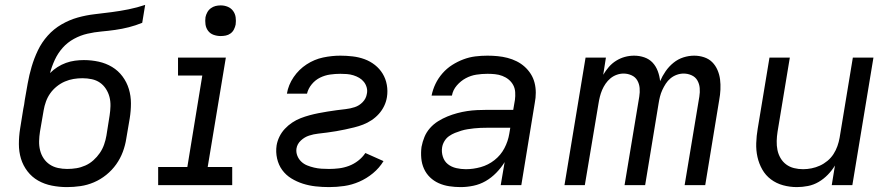

<svg xmlns="http://www.w3.org/2000/svg" viewBox="-20 -755 3640 783"><path d="M253 8Q222 8 191.5 2Q161 -4 135.5 -18.5Q110 -33 92 -56.5Q74 -80 65.5 -108Q57 -136 57 -167.5Q57 -199 62 -230L75 -311Q77 -320 78.5 -329Q80 -338 81 -347Q87 -381 93 -415Q99 -449 109 -483Q119 -517 134.5 -549.5Q150 -582 174.5 -609.5Q199 -637 231 -655.5Q263 -674 297 -683.5Q331 -693 365.5 -697Q400 -701 435 -705.5Q470 -710 504.5 -717Q539 -724 572 -735L560 -662Q533 -651 505.5 -644Q478 -637 449.5 -633Q421 -629 393 -626.5Q365 -624 336.5 -617.5Q308 -611 281.5 -596.5Q255 -582 235.5 -560Q216 -538 203.5 -511Q191 -484 184 -457Q198 -471 214.5 -481.5Q231 -492 249 -498.5Q267 -505 285.5 -507.5Q304 -510 322 -510Q353 -510 382.5 -503.5Q412 -497 437 -482Q462 -467 479.5 -443.5Q497 -420 505.5 -392Q514 -364 514 -333.5Q514 -303 509 -272L495 -190Q491 -163 481 -136Q471 -109 454 -85Q437 -61 413.5 -42Q390 -23 363 -11.5Q336 0 308 4Q280 8 253 8ZM254 -66Q273 -66 291.5 -69Q310 -72 328 -80Q346 -88 361 -101.5Q376 -115 387 -131Q398 -147 404.5 -165.5Q411 -184 414 -202L427 -284Q430 -303 430.5 -322.5Q431 -342 426.5 -359.5Q422 -377 412 -392.5Q402 -408 387.5 -418Q373 -428 354.5 -432Q336 -436 316 -436Q298 -436 280 -433Q262 -430 244.5 -422.5Q227 -415 211.5 -402.5Q196 -390 185 -374.5Q174 -359 167.5 -341Q161 -323 158 -305L143 -218Q140 -199 139.5 -179.5Q139 -160 143.5 -142Q148 -124 158 -109Q168 -94 183 -84Q198 -74 216.5 -70Q235 -66 254 -66Z M625 0V-74H744L805 -447H706V-520H901L827 -74H927V0ZM880 -608Q865 -608 851 -613Q837 -618 828.5 -629.5Q820 -641 818 -655.5Q816 -670 818 -685Q820 -695 825.5 -705Q831 -715 840 -721.5Q849 -728 859 -730.5Q869 -733 880 -733Q895 -733 908.5 -727.5Q922 -722 930.5 -710.5Q939 -699 941 -684.5Q943 -670 941 -655Q939 -645 934 -635Q929 -625 920 -618.5Q911 -612 900.5 -610Q890 -608 880 -608Z M1322 8Q1294 8 1267 5Q1240 2 1215 -6Q1190 -14 1168 -27.5Q1146 -41 1131 -61.5Q1116 -82 1110 -108.5Q1104 -135 1108 -162Q1111 -180 1119.5 -197.5Q1128 -215 1141.5 -229.5Q1155 -244 1171.5 -255Q1188 -266 1206 -273Q1224 -280 1242.5 -285Q1261 -290 1279 -293.5Q1297 -297 1315.5 -300Q1334 -303 1352.5 -305.5Q1371 -308 1389.5 -310Q1408 -312 1426.5 -318Q1445 -324 1459 -338.5Q1473 -353 1476 -372Q1479 -385 1475.5 -398Q1472 -411 1464 -421Q1456 -431 1445 -437.5Q1434 -444 1421 -448Q1408 -452 1394.5 -453Q1381 -454 1368 -454Q1347 -454 1326 -451Q1305 -448 1285.5 -438.5Q1266 -429 1251.5 -411.5Q1237 -394 1232 -373H1150Q1156 -409 1177.5 -440.5Q1199 -472 1230.5 -492.5Q1262 -513 1297.5 -520.5Q1333 -528 1368 -528Q1393 -528 1418.5 -525Q1444 -522 1467 -513.5Q1490 -505 1509 -490Q1528 -475 1540.5 -454.5Q1553 -434 1557.5 -409Q1562 -384 1558 -359Q1555 -340 1546.5 -322.5Q1538 -305 1525 -290.5Q1512 -276 1495.5 -265Q1479 -254 1461 -247Q1443 -240 1424.5 -235.5Q1406 -231 1387.5 -227Q1369 -223 1351 -220Q1333 -217 1314.5 -214.5Q1296 -212 1277.5 -210Q1259 -208 1240.5 -202Q1222 -196 1207 -182Q1192 -168 1189 -149Q1187 -134 1192.5 -120Q1198 -106 1208.5 -96Q1219 -86 1232.5 -80.5Q1246 -75 1261 -71.5Q1276 -68 1291 -67Q1306 -66 1322 -66Q1342 -66 1362.5 -68.5Q1383 -71 1403 -78.5Q1423 -86 1440.5 -99.5Q1458 -113 1470 -131L1544 -98Q1527 -70 1501 -48.5Q1475 -27 1445 -14Q1415 -1 1384 3.5Q1353 8 1322 8Z M1858 8Q1835 8 1812 4.5Q1789 1 1769 -8Q1749 -17 1733.5 -32Q1718 -47 1709 -67Q1700 -87 1698 -110Q1696 -133 1699 -156Q1703 -177 1711 -196.5Q1719 -216 1733.5 -232.5Q1748 -249 1766.5 -260.5Q1785 -272 1804.5 -280Q1824 -288 1844.5 -293.5Q1865 -299 1885 -302Q1905 -305 1925.5 -306Q1946 -307 1966 -307H2073L2080 -348Q2082 -363 2081 -379Q2080 -395 2073 -408Q2066 -421 2054.5 -430.5Q2043 -440 2028.5 -445.5Q2014 -451 1998.5 -452.5Q1983 -454 1968 -454Q1945 -454 1922.5 -450.5Q1900 -447 1879.5 -436Q1859 -425 1843 -406.5Q1827 -388 1823 -365H1740Q1745 -390 1756 -413Q1767 -436 1784.5 -456Q1802 -476 1824 -490Q1846 -504 1870 -513Q1894 -522 1918.5 -525Q1943 -528 1968 -528Q1989 -528 2009.5 -526Q2030 -524 2049.5 -519Q2069 -514 2087 -505Q2105 -496 2119.5 -483Q2134 -470 2144.5 -453.5Q2155 -437 2160 -417.5Q2165 -398 2165 -377Q2165 -356 2161 -336L2106 0H2022L2038 -94Q2024 -71 2004 -50.5Q1984 -30 1960.5 -16.5Q1937 -3 1910.5 2.5Q1884 8 1859 8ZM1880 -65Q1910 -65 1940.5 -73.5Q1971 -82 1996.5 -102Q2022 -122 2037 -150.5Q2052 -179 2057 -210L2061 -234H1966Q1953 -234 1939.5 -233.5Q1926 -233 1913 -231.5Q1900 -230 1887 -228Q1874 -226 1861 -222Q1848 -218 1835.5 -213Q1823 -208 1811.5 -200Q1800 -192 1792.5 -179.5Q1785 -167 1783 -154Q1780 -135 1786 -116Q1792 -97 1806.5 -85.5Q1821 -74 1840.5 -69.5Q1860 -65 1880 -65Z M2282 0 2368 -520H2451L2440 -450Q2450 -467 2463 -482Q2476 -497 2493 -507.5Q2510 -518 2528.5 -523Q2547 -528 2566 -528Q2566 -528 2566 -528Q2566 -528 2566 -528Q2588 -528 2608 -521Q2628 -514 2641.5 -499.5Q2655 -485 2662.5 -465Q2670 -445 2672 -424Q2681 -445 2694.5 -464.5Q2708 -484 2726.5 -499Q2745 -514 2767 -521Q2789 -528 2811 -528Q2811 -528 2811 -528Q2811 -528 2811 -528Q2832 -528 2851.5 -521.5Q2871 -515 2884.5 -501.5Q2898 -488 2906 -469.5Q2914 -451 2916.5 -431Q2919 -411 2918 -389.5Q2917 -368 2913 -347L2856 0H2772L2832 -361Q2835 -379 2833.5 -396Q2832 -413 2824 -427Q2816 -441 2800.5 -448Q2785 -455 2768 -455Q2754 -455 2740 -450Q2726 -445 2714.5 -435.5Q2703 -426 2695 -413.5Q2687 -401 2681 -388Q2675 -375 2671.5 -361Q2668 -347 2666 -334L2611 0H2527L2587 -361Q2590 -379 2588.5 -396Q2587 -413 2579 -427Q2571 -441 2555.5 -448Q2540 -455 2523 -455Q2509 -455 2495 -450Q2481 -445 2469.5 -435.5Q2458 -426 2449.5 -413.5Q2441 -401 2435.5 -388Q2430 -375 2426.5 -361Q2423 -347 2421 -334L2365 0Z M3230 8Q3201 8 3173.5 0.5Q3146 -7 3124 -23.5Q3102 -40 3088.5 -64Q3075 -88 3069 -115Q3063 -142 3064 -171.5Q3065 -201 3070 -230L3118 -520H3201L3151 -218Q3148 -199 3147.5 -180Q3147 -161 3150.5 -143.5Q3154 -126 3163 -110.5Q3172 -95 3186 -84.5Q3200 -74 3218 -69.5Q3236 -65 3255 -65Q3272 -65 3289.5 -68.5Q3307 -72 3323.5 -79.5Q3340 -87 3354.5 -99Q3369 -111 3379 -126.5Q3389 -142 3395 -159Q3401 -176 3404 -193L3458 -520H3542L3456 0H3372L3385 -80Q3373 -60 3356 -42.5Q3339 -25 3318.5 -13Q3298 -1 3275 3.5Q3252 8 3230 8Z"/></svg>

Font: Zed Sans Extended
Style: Italic
Weight: 400
Width: 7
Italic angle: -9°
Designer: Belleve Invis
Foundry: Belleve Invis
Version: Version 1.0.0; ttfautohint (v1.8.4)